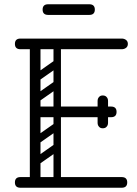

<svg xmlns="http://www.w3.org/2000/svg" viewBox="-20 -881 645 901"><path d="M145 0Q120 0 120 -36V-674Q120 -700 145 -700Q170 -700 170 -674V-26Q170 0 145 0ZM76 0Q50 0 50 -25Q50 -50 76 -50H551Q577 -50 577 -25Q577 0 551 0ZM156 -331Q130 -331 130 -356Q130 -381 156 -381H501Q527 -381 527 -356Q527 -331 501 -331ZM76 -650Q50 -650 50 -675Q50 -700 76 -700H551Q563 -700 571.5 -693.5Q580 -687 580 -675Q580 -663 571.5 -656.5Q563 -650 551 -650ZM462 -279Q451 -279 445 -286Q438 -293 438 -305V-354Q438 -366 444 -373Q451 -380 462 -380Q474 -380 481 -373Q487 -366 487 -354V-305Q487 -293 480 -286Q474 -279 462 -279ZM462 -433Q474 -433 480 -426Q487 -419 487 -407V-358Q487 -347 481 -339Q474 -332 462 -332Q451 -332 444 -339Q438 -347 438 -358V-407Q438 -419 445 -426Q451 -433 462 -433ZM260 -496Q265 -489 263.5 -482Q262 -475 257 -471L163 -405Q150 -396 140 -409Q129 -425 143 -434L237 -500Q250 -509 260 -496ZM260 -594Q265 -587 263.5 -580Q262 -573 257 -569L163 -503Q150 -494 140 -507Q129 -523 143 -532L237 -598Q250 -607 260 -594ZM153 -298Q135 -298 135 -316V-648Q135 -664 153 -664Q170 -664 170 -647V-315Q170 -298 153 -298ZM249 -298Q231 -298 231 -316V-648Q231 -664 249 -664Q266 -664 266 -647V-315Q266 -298 249 -298ZM260 -201Q265 -194 263.5 -187Q262 -180 257 -176L163 -110Q150 -101 140 -114Q129 -130 143 -139L237 -205Q250 -214 260 -201ZM260 -299Q265 -292 263.5 -285Q262 -278 257 -274L163 -208Q150 -199 140 -212Q129 -228 143 -237L237 -303Q250 -312 260 -299ZM153 -3Q135 -3 135 -21V-353Q135 -369 153 -369Q170 -369 170 -352V-20Q170 -3 153 -3ZM249 -3Q231 -3 231 -21V-353Q231 -369 249 -369Q266 -369 266 -352V-20Q266 -3 249 -3ZM206 -811Q180 -811 180 -836Q180 -861 206 -861H399Q425 -861 425 -836Q425 -811 399 -811Z"/></svg>

Font: Agu Display Uzo
Style: Regular
Weight: 400
Designer: Oluwaseun Badejo
Version: Version 1.103